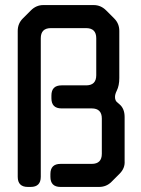

<svg xmlns="http://www.w3.org/2000/svg" viewBox="-20 -729 556 758"><path d="M90 9H101Q141 9 141 -31V-578Q141 -618 181 -618H320Q360 -618 360 -578V-432Q360 -392 320 -392H223Q183 -392 183 -352V-341Q183 -301 223 -301H342Q382 -301 382 -261V-122Q382 -82 342 -82H219Q179 -82 179 -42V-31Q179 9 219 9H371Q400 9 420 -11L452 -43Q474 -65 472 -93V-267Q472 -300 452 -317L444 -324Q434 -331 434 -346Q434 -357 441 -371Q451 -391 451 -421V-607Q451 -636 431 -656L399 -688Q378 -709 350 -709H151Q123 -709 102 -688L70 -656Q50 -636 50 -607V-31Q50 9 90 9Z"/></svg>

Font: WD-XL Lubrifont TC
Style: Regular
Weight: 400
Designer: [WD-XL Lubrifont] Copyright 2020-2022 (c) NightFurySL2001, Skr-ZERO; [ZCOOL QingKe HuangYou] Copyright 2018-2022 (c) The
Version: Version 2.001;hotconv 1.1.1;makeotfexe 2.6.0